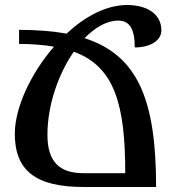

<svg xmlns="http://www.w3.org/2000/svg" viewBox="-20 -745 704 765"><path d="M602 0C602 -344 531 -524 317 -593C359 -636 406 -663 451 -663C494 -663 517 -633 517 -556C578 -556 623 -583 623 -624C623 -685 572 -725 486 -725C403 -725 318 -679 245 -611C190 -621 127 -626 56 -626V-570C108 -570 154 -566 195 -559C103 -453 39 -316 39 -212C39 -64 124 0 313 0ZM313 -55C219 -55 169 -98 169 -208C169 -327 213 -451 274 -539C438 -479 479 -326 479 -55Z"/></svg>

Font: Noto Serif Armenian SemiCondensed SemiBold
Style: Regular
Weight: 600
Width: 4
Designer: Monotype Design Team
Foundry: Monotype Imaging Inc.
Version: Version 2.008